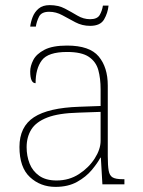

<svg xmlns="http://www.w3.org/2000/svg" viewBox="-20 -720 557 750"><path d="M197 10Q138 10 97 -28Q56 -66 56 -146Q56 -225 112.5 -262Q169 -299 290 -303L373 -306V-371Q373 -414 364 -446.5Q355 -479 327 -498Q299 -517 242 -517Q168 -517 143.5 -484.5Q119 -452 119 -395Q98 -395 98 -441Q98 -462 110 -485.5Q122 -509 153.5 -525.5Q185 -542 242 -542Q330 -542 365.5 -499.5Q401 -457 401 -386V-110Q401 -73 404.5 -53.5Q408 -34 420 -27Q432 -20 459 -20H466V0H380L374 -104H372Q361 -83 338.5 -56Q316 -29 281 -9.5Q246 10 197 10ZM201 -15Q250 -15 288.5 -40Q327 -65 350 -101Q373 -137 373 -170V-283L287 -280Q209 -278 165 -261Q121 -244 102.5 -214.5Q84 -185 84 -145Q84 -111 95.5 -81.5Q107 -52 133 -33.5Q159 -15 201 -15ZM332 -619Q301 -619 274.5 -633Q248 -647 223.5 -660.5Q199 -674 172 -674Q142 -674 132.5 -655Q123 -636 120 -616H98Q100 -634 107.5 -653.5Q115 -673 131 -686.5Q147 -700 174 -700Q208 -700 233.5 -686.5Q259 -673 282.5 -659Q306 -645 332 -645Q360 -645 369.5 -661.5Q379 -678 382 -698H404Q401 -669 386.5 -644Q372 -619 332 -619Z"/></svg>

Font: Noto Serif Telugu Thin
Style: Regular
Weight: 100
Designer: Jelle Bosma - Monotype Design Team
Foundry: Monotype Imaging Inc.
Version: Version 2.005; ttfautohint (v1.8.4.7-5d5b)